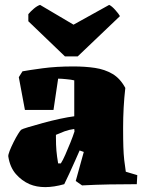

<svg xmlns="http://www.w3.org/2000/svg" viewBox="-20 -754 591 786"><path d="M243 0Q158 24 101 0Q69 -14 45 -41.5Q21 -69 14 -113Q13 -120 19.5 -136.5Q26 -153 35.5 -172Q45 -191 54 -205.5Q63 -220 67 -223Q71 -226 96 -233.5Q121 -241 155.5 -250.5Q190 -260 225 -267.5Q260 -275 284 -278V-425Q273 -428 250 -430Q241 -431 232.5 -431.5Q224 -432 218 -432L199 -304H82L57 -438L72 -462Q99 -467 154.5 -474.5Q210 -482 280 -482Q329 -482 369 -476Q409 -470 440.5 -451.5Q472 -433 493 -394Q484 -315 484 -230Q484 -182 485 -152Q486 -122 488.5 -99.5Q491 -77 495 -51L542 -37L540 0Q485 0 428 1Q371 2 316 5L290 -13L323 -132L306 -138Q299 -122 287 -95Q275 -68 263 -42Q251 -16 243 0ZM218 -85H229Q237 -97 247.5 -121Q258 -145 268.5 -171Q279 -197 285 -216L284 -226Q262 -223 244.5 -216.5Q227 -210 209 -202V-191Q209 -160 211 -137Q213 -114 218 -85ZM246 -523 96 -667V-696Q105 -707 118.5 -718.5Q132 -730 144 -734L281 -653L427 -734Q438 -729 452.5 -712.5Q467 -696 471 -688L298 -523Z"/></svg>

Font: Labrada Black
Style: Regular
Weight: 900
Designer: Mercedes Jáuregui
Foundry: Omnibus-Type Team
Version: Version 1.000; ttfautohint (v1.8.4.7-5d5b)